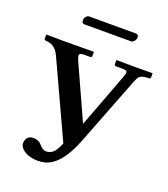

<svg xmlns="http://www.w3.org/2000/svg" viewBox="-151 -927 924 1055"><g transform="rotate(20 311.0 -399.0)"><path d="M215.8 -42Q248.5 -42 268.1 -67.9Q280.3 -85 293 -115.2L87.9 -559.1Q62 -612.3 9.8 -612.8Q1 -614.3 0 -621.1V-645L1 -646Q2 -646 105 -645L276.9 -646L278.8 -645V-621.1Q277.3 -614.3 272 -612.8H233.9Q205.6 -612.8 205.6 -598.6Q206.1 -590.3 211.9 -575.2L357.9 -253.9L479 -575.2Q490.7 -605 479 -609.9Q470.2 -612.8 445.8 -612.8H416Q411.1 -614.7 410.2 -621.1V-645L412.1 -646Q413.1 -646 540 -645L620.1 -646L622.1 -645V-621.1Q621.1 -613.8 610.8 -612.8Q568.4 -612.8 555.2 -596.2Q547.9 -585.9 540 -565.9L382.8 -161.1Q322.3 -7.3 234.4 17.1Q214.8 22 194.8 22Q130.9 22 97.7 -11.2Q84.5 -25.9 84 -40Q85.9 -86.9 128.9 -87.9Q161.6 -87.4 179.2 -64.9Q199.2 -42 215.8 -42ZM451.2 -770H176.8Q162.6 -771.5 162.1 -788.1Q162.1 -805.7 177.7 -816.9Q183.1 -819.8 187 -819.8H462.9Q476.1 -818.4 477.1 -803.2Q477.1 -784.2 460.4 -772.9Q455.6 -770.5 451.2 -770Z"/></g></svg>

Font: Linux Libertine O
Style: Bold
Weight: 700
Designer: Philipp H. Poll
Foundry: Philipp H. Poll
Version: Version 5.0.0